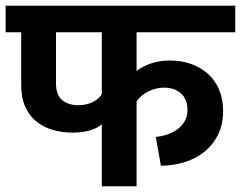

<svg xmlns="http://www.w3.org/2000/svg" viewBox="-30 -659 852 679"><path d="M330 -220Q320 -209 293 -199.5Q266 -190 228 -190Q190 -190 157 -199.5Q124 -209 99 -229Q74 -249 59.5 -281Q45 -313 45 -358V-545H-10V-639H802V-545H453V-408Q475 -425 505 -435Q535 -445 570 -445Q613 -445 648 -432Q683 -419 708 -395.5Q733 -372 746 -339Q759 -306 759 -267Q759 -217 740 -180.5Q721 -144 690 -120Q659 -96 619.5 -84.5Q580 -73 539 -73L521 -175Q538 -176 557.5 -182Q577 -188 594 -199.5Q611 -211 622 -228.5Q633 -246 633 -270Q633 -308 610 -328.5Q587 -349 551 -349Q522 -349 496 -336.5Q470 -324 453 -301V0H330ZM168 -365Q168 -323 190 -305Q212 -287 246 -287Q276 -287 298 -298Q320 -309 330 -326V-545H168Z"/></svg>

Font: Ek Mukta
Style: Bold
Weight: 700
Designer: Girish Dalvi and Yashodeep Gholap
Foundry: Ek Type
Version: Version 2.538;PS 1.002;hotconv 16.6.51;makeotf.lib2.5.65220;